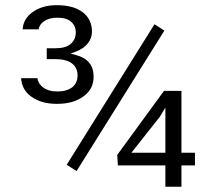

<svg xmlns="http://www.w3.org/2000/svg" viewBox="-20 -729 818 742"><path d="M681.2 -138.7V-377.9H613.8L433.1 -130.4L435.5 -89.8H619.1V-7.3H681.2V-89.8H733.4V-138.7ZM615.2 -610.8 577.1 -635.3 237.8 -92.3 275.9 -67.9ZM160.6 -500.5H196.3C249.5 -500 279.8 -478 279.8 -437C279.8 -418.9 272.9 -402.8 259.3 -391.6C244.6 -381.3 227.1 -375.5 202.6 -375.5C179.2 -375.5 160.2 -380.4 146 -391.6C133.8 -400.9 126.5 -412.6 124.5 -426.8H61.5C63.5 -397.5 75.7 -374.5 99.1 -356.9C125 -337.4 158.2 -327.6 199.7 -327.6C242.7 -327.6 277.3 -337.4 303.2 -356.9C329.1 -376 341.8 -400.4 341.8 -433.1C341.8 -476.1 319.3 -503.9 274.4 -516.1L252.9 -522L273.9 -529.8C293.9 -537.6 309.6 -548.3 319.8 -562C330.1 -575.2 335.4 -590.3 335.4 -606.4C335.4 -638.2 323.7 -663.1 300.3 -681.2C276.4 -699.7 242.7 -709 199.7 -709C161.1 -709 128.9 -699.7 104 -680.7C80.6 -663.1 69.3 -642.1 67.4 -615.7H129.4C131.3 -628.4 138.2 -638.7 150.4 -647C163.6 -656.2 180.7 -660.6 200.7 -660.6C225.6 -660.6 243.7 -655.3 255.4 -644.5C267.1 -633.8 272.9 -620.1 272.9 -603C272.9 -585.4 266.1 -570.3 252.9 -559.1C239.7 -547.9 220.2 -542.5 194.3 -542.5H160.6ZM487.8 -138.7 597.7 -277.8 619.1 -313.5V-138.7Z"/></svg>

Font: Shabnam Light
Style: Regular
Weight: 300
Foundry: DejaVu fonts team - Redesigned by Saber Rastikerdar - Based on Vazir font
Version: Version 5.0.1